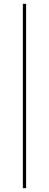

<svg xmlns="http://www.w3.org/2000/svg" viewBox="-20 -840 254 1000"><path d="M99 -820H116V140H99Z"/></svg>

Font: Kalnia Glaze Thin ExtraLight
Style: Regular
Weight: 250
Version: Version 1.110